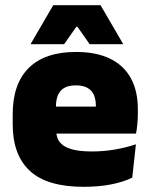

<svg xmlns="http://www.w3.org/2000/svg" viewBox="-20 -708 580 741"><path d="M303 13Q161.5 13 95.2 -48.5Q29 -110 29 -228.5V-267Q29 -384.5 91.2 -446Q153.5 -507.5 273 -507.5Q352.5 -507.5 405.5 -481.2Q458.5 -455 485.2 -405.8Q512 -356.5 512 -287V-271.5Q512 -251.5 510.2 -230.8Q508.5 -210 505 -192.5H346.5Q348.5 -223 349.2 -250Q350 -277 350 -298.5Q350 -324.5 342 -342.2Q334 -360 317 -369.2Q300 -378.5 273 -378.5Q232.5 -378.5 214.2 -357.5Q196 -336.5 196 -298V-253.5L197 -234.5V-203.5Q197 -188 202.5 -173.5Q208 -159 222.8 -147.8Q237.5 -136.5 264.8 -130Q292 -123.5 335.5 -123.5Q380 -123.5 422.5 -130.8Q465 -138 504.5 -151L490.5 -22.5Q456 -5.5 408.2 3.8Q360.5 13 303 13ZM122.5 -192.5V-296.5H469.5V-192.5ZM185.5 -688H368L454.5 -539.5V-537.5H326L279 -604.5H274.5L227.5 -537.5H99V-539.5Z"/></svg>

Font: Anek Gujarati ExtraBold
Style: Regular
Weight: 800
Version: Version 1.003